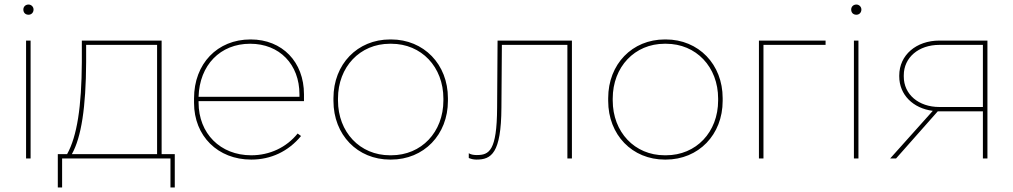

<svg xmlns="http://www.w3.org/2000/svg" viewBox="-20 -699 4471 847"><path d="M106 -634C118 -634 128 -643 128 -657C128 -669 118 -679 106 -679C92 -679 83 -669 83 -657C83 -643 92 -634 106 -634ZM95 0H115V-520H95Z M235 128H254V0H732V128H751V-19H693V-520H341V-425C340 -229 320 -98 276 -19H235ZM297 -19C339 -94 359 -226 360 -425V-501H673V-19Z M1088 5H1089C1175 5 1252 -31 1308 -99L1293 -110C1244 -49 1170 -14 1089 -14H1088C952 -14 856 -110 856 -247V-253H1321V-283C1321 -426 1225 -525 1086 -525H1085C939 -525 836 -418 836 -265V-245C836 -99 941 5 1088 5ZM856 -272C860 -412 952 -506 1083 -506H1084C1213 -506 1301 -415 1301 -283V-272Z M1701 5H1705C1850 5 1956 -105 1956 -254V-266C1956 -415 1850 -525 1705 -525H1701C1557 -525 1451 -416 1451 -266V-254C1451 -104 1557 5 1701 5ZM1700 -14C1568 -14 1471 -116 1471 -256V-264C1471 -404 1568 -506 1700 -506H1706C1839 -506 1936 -404 1936 -264V-256C1936 -116 1839 -14 1706 -14Z M2082 5C2147 5 2191 -22 2192 -224L2194 -501H2483V0H2503V-520H2175L2173 -224C2172 -33 2138 -15 2083 -15C2067 -15 2056 -18 2048 -23V-2C2058 2 2068 5 2082 5Z M2913 5H2917C3062 5 3168 -105 3168 -254V-266C3168 -415 3062 -525 2917 -525H2913C2769 -525 2663 -416 2663 -266V-254C2663 -104 2769 5 2913 5ZM2912 -14C2780 -14 2683 -116 2683 -256V-264C2683 -404 2780 -506 2912 -506H2918C3051 -506 3148 -404 3148 -264V-256C3148 -116 3051 -14 2918 -14Z M3328 0H3348V-501H3622V-520H3328Z M3758 -634C3770 -634 3780 -643 3780 -657C3780 -669 3770 -679 3758 -679C3744 -679 3735 -669 3735 -657C3735 -643 3744 -634 3758 -634ZM3747 0H3767V-520H3747Z M3907 0H3933L4117 -208H4316V0H4336V-520H4124C4022 -520 3947 -456 3947 -366V-362C3947 -281 4008 -221 4095 -210ZM4124 -227C4032 -227 3967 -283 3967 -361V-367C3967 -445 4032 -501 4124 -501H4316V-227Z"/></svg>

Font: Fixel Display Thin
Style: Regular
Weight: 100
Designer: AlfaBravo + MacPaw
Foundry: Kyrylo Tkachov, Marchela Mozhyna, Serhii Makarenko, Maria Weinstein, Zakhar Kryvoshyya
Version: Version 1.211